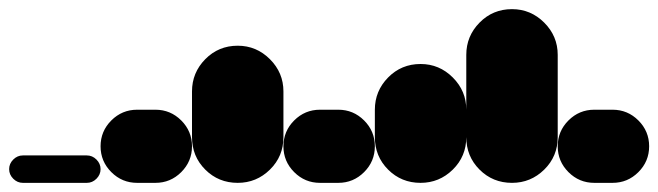

<svg xmlns="http://www.w3.org/2000/svg" viewBox="-20 -400 1440 420"><path d="M30 -60Q18 -60 9 -51Q0 -42 0 -30Q0 -18 9 -9Q18 0 30 0H170Q182 0 191 -9Q200 -18 200 -30Q200 -42 191 -51Q182 -60 170 -60Z M280 -160Q247 -160 223.5 -136.5Q200 -113 200 -80Q200 -47 223.5 -23.5Q247 0 280 0H320Q353 0 376.5 -23.5Q400 -47 400 -80Q400 -113 376.5 -136.5Q353 -160 320 -160Z M400 -100H600V-200H400ZM500 -200Q458 -200 429 -170.5Q400 -141 400 -100Q400 -58 429 -29Q458 0 500 0Q541 0 570.5 -29Q600 -58 600 -100Q600 -141 570.5 -170.5Q541 -200 500 -200ZM500 -300Q458 -300 429 -270.5Q400 -241 400 -200Q400 -158 429 -129Q458 -100 500 -100Q541 -100 570.5 -129Q600 -158 600 -200Q600 -241 570.5 -270.5Q541 -300 500 -300Z M680 -160Q647 -160 623.5 -136.5Q600 -113 600 -80Q600 -47 623.5 -23.5Q647 0 680 0H720Q753 0 776.5 -23.5Q800 -47 800 -80Q800 -113 776.5 -136.5Q753 -160 720 -160Z M800 -100H1000V-160H800ZM900 -200Q858 -200 829 -170.5Q800 -141 800 -100Q800 -58 829 -29Q858 0 900 0Q941 0 970.5 -29Q1000 -58 1000 -100Q1000 -141 970.5 -170.5Q941 -200 900 -200ZM900 -260Q858 -260 829 -230.5Q800 -201 800 -160Q800 -118 829 -89Q858 -60 900 -60Q941 -60 970.5 -89Q1000 -118 1000 -160Q1000 -201 970.5 -230.5Q941 -260 900 -260Z M1000 -100H1200V-280H1000ZM1100 -200Q1058 -200 1029 -170.5Q1000 -141 1000 -100Q1000 -58 1029 -29Q1058 0 1100 0Q1141 0 1170.5 -29Q1200 -58 1200 -100Q1200 -141 1170.5 -170.5Q1141 -200 1100 -200ZM1100 -380Q1058 -380 1029 -350.5Q1000 -321 1000 -280Q1000 -238 1029 -209Q1058 -180 1100 -180Q1141 -180 1170.5 -209Q1200 -238 1200 -280Q1200 -321 1170.5 -350.5Q1141 -380 1100 -380Z M1280 -160Q1247 -160 1223.5 -136.5Q1200 -113 1200 -80Q1200 -47 1223.5 -23.5Q1247 0 1280 0H1320Q1353 0 1376.5 -23.5Q1400 -47 1400 -80Q1400 -113 1376.5 -136.5Q1353 -160 1320 -160Z"/></svg>

Font: Wavefont Black
Style: Regular
Weight: 900
Version: Version 3.004;gftools[0.9.33]